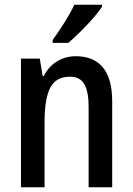

<svg xmlns="http://www.w3.org/2000/svg" viewBox="-20 -786 557 806"><path d="M298 -550Q373 -550 412 -503Q451 -456 451 -360V0H352V-339Q352 -401 334 -432.5Q316 -464 274 -464Q215 -464 191 -418Q167 -372 167 -273V0H68V-540H147L159 -467H164Q184 -507 219.5 -528.5Q255 -550 298 -550ZM408 -757Q395 -737 370 -708.5Q345 -680 317 -652.5Q289 -625 267 -606H201V-618Q227 -654 251.5 -693Q276 -732 292 -766H408Z"/></svg>

Font: Noto Sans Lao Condensed Medium
Style: Regular
Weight: 500
Width: 3
Designer: Monotype Design Team
Foundry: Monotype Imaging Inc.
Version: Version 2.003; ttfautohint (v1.8.4.7-5d5b)